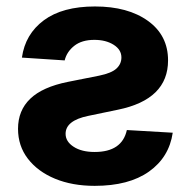

<svg xmlns="http://www.w3.org/2000/svg" viewBox="-20 -573 600 603"><path d="M48.8 -392.1Q59.1 -465.8 117.7 -509.3Q176.3 -552.7 278.3 -552.7Q381.8 -552.7 444.8 -507.3Q507.8 -461.9 507.8 -383.3Q507.8 -260.7 350.6 -228.5L256.8 -209Q186 -194.3 186 -152.8Q186 -128.4 211.2 -112.1Q236.3 -95.7 277.3 -95.7Q363.3 -95.7 378.4 -164.6L522.5 -156.2Q511.2 -79.1 448 -34.2Q384.8 10.7 277.3 10.7Q207 10.7 152.8 -11.7Q98.6 -34.2 67.6 -74.5Q36.6 -114.7 36.6 -168.5Q36.6 -226.1 75 -262.9Q113.3 -299.8 193.4 -315.9L291.5 -335.4Q330.1 -343.3 345.7 -357.7Q361.3 -372.1 361.3 -392.6Q361.3 -417 336.9 -432.4Q312.5 -447.8 276.4 -447.8Q236.8 -447.8 213.1 -429Q189.5 -410.2 183.1 -383.3Z"/></svg>

Font: Inter
Style: Bold
Weight: 700
Designer: Rasmus Andersson
Foundry: rsms
Version: Version 4.001;git-9221beed3